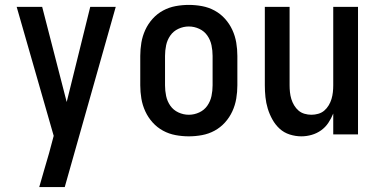

<svg xmlns="http://www.w3.org/2000/svg" viewBox="-20 -548 1540 783"><path d="M140 215Q150 180 160 145.5Q170 111 180 77L199 6L48 -520H152L252 -132L348 -520H452L244 215Z M750 8Q723 8 696 3Q669 -2 645 -15Q621 -28 602.5 -48.5Q584 -69 572.5 -94Q561 -119 556.5 -146Q552 -173 552 -200V-320Q552 -347 556.5 -374Q561 -401 572.5 -426Q584 -451 602.5 -471.5Q621 -492 645 -505Q669 -518 696 -523Q723 -528 750 -528Q777 -528 804 -523Q831 -518 855 -505Q879 -492 897.5 -471.5Q916 -451 927.5 -426Q939 -401 943.5 -374Q948 -347 948 -320V-200Q948 -173 943.5 -146Q939 -119 927.5 -94Q916 -69 897.5 -48.5Q879 -28 855 -15Q831 -2 804 3Q777 8 750 8ZM750 -80Q772 -80 792.5 -89.5Q813 -99 825.5 -117Q838 -135 842.5 -156.5Q847 -178 847 -200V-320Q847 -342 842.5 -363.5Q838 -385 825.5 -403Q813 -421 792.5 -430.5Q772 -440 750 -440Q728 -440 707.5 -430.5Q687 -421 674.5 -403Q662 -385 657.5 -363.5Q653 -342 653 -320V-200Q653 -178 657.5 -156.5Q662 -135 674.5 -117Q687 -99 707.5 -89.5Q728 -80 750 -80Z M1209 8Q1185 8 1161.5 0.5Q1138 -7 1120.5 -23Q1103 -39 1091 -60.5Q1079 -82 1072 -105Q1065 -128 1062.5 -152Q1060 -176 1060 -200V-520H1161V-200Q1161 -186 1162.5 -172Q1164 -158 1168 -144.5Q1172 -131 1179.5 -118.5Q1187 -106 1197.5 -97Q1208 -88 1222 -84Q1236 -80 1250 -80Q1264 -80 1278 -84Q1292 -88 1302.5 -97Q1313 -106 1320.5 -118.5Q1328 -131 1332 -144.5Q1336 -158 1337.5 -172Q1339 -186 1339 -200V-520H1440V0H1339V-85Q1331 -65 1319 -47Q1307 -29 1289.5 -16.5Q1272 -4 1251 2Q1230 8 1209 8Z"/></svg>

Font: Iosevka Term Semibold
Style: Regular
Weight: 600
Monospace: yes
Designer: Belleve Invis
Foundry: Belleve Invis
Version: Version 31.4.0